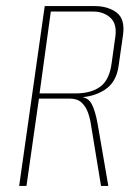

<svg xmlns="http://www.w3.org/2000/svg" viewBox="-20 -611 450 631"><path d="M43 0 127 -591H291Q335 -591 363.5 -569.5Q392 -548 384 -494L370 -396Q363 -341 324.5 -316Q286 -291 234 -291L235 -293Q267 -294 280 -271.5Q293 -249 301 -203L336 0H312L279 -201Q276 -222 269 -241.5Q262 -261 248 -274Q234 -287 209 -287H108L67 0ZM110 -304H228Q280 -304 310 -326.5Q340 -349 347 -404L359 -490Q365 -533 342.5 -553Q320 -573 287 -573H147Z"/></svg>

Font: Alumni Sans Thin
Style: Italic
Weight: 100
Italic angle: -8°
Designer: Robert E. Leuschke
Foundry: Robert E. Leuschke
Version: Version 1.016